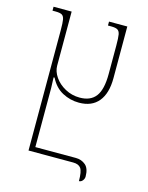

<svg xmlns="http://www.w3.org/2000/svg" viewBox="-119 -788 727 943"><g transform="rotate(15 244.5 -316.5)"><path d="M325 0H98V-610Q98 -650 95 -666Q92 -682 82.5 -688Q73 -694 49 -694H34V-714H126V-439Q126 -410 145.5 -381.5Q165 -353 199 -334.5Q233 -316 273 -316Q328 -316 354.5 -351Q381 -386 381 -465V-610Q381 -649 378 -665.5Q375 -682 365 -688Q355 -694 332 -694H316V-714H409V-451Q409 -374 375 -332.5Q341 -291 276 -291Q231 -291 191.5 -312Q152 -333 129 -379H124Q126 -341 126 -324V-25H332Q361 -25 381.5 -7.5Q402 10 402 51Q402 62 394.5 71.5Q387 81 376 81Q376 32 364.5 16Q353 0 325 0Z"/></g></svg>

Font: Noto Serif Georgian Thin Cond
Style: Regular
Weight: 250
Width: 3
Designer: Monotype Design team
Foundry: Monotype Imaging Inc.
Version: Version 1.000